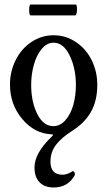

<svg xmlns="http://www.w3.org/2000/svg" viewBox="-20 -580 471 845"><path d="M115.2 -512.2Q108.4 -512.2 108.4 -536.1Q108.4 -560.1 115.2 -560.1H313Q317.4 -560.1 318.6 -548.1Q319.8 -536.1 317.6 -524.2Q315.4 -512.2 311 -512.2ZM216.8 245.1Q175.8 245.1 153.8 221.9Q131.8 198.7 131.8 157.2Q131.8 93.8 208 21Q217.8 11.2 208 11.2Q131.8 8.3 77.9 -56.2Q23.9 -120.6 23.9 -208Q23.9 -265.1 48.6 -314.9Q73.2 -364.7 117.7 -394.8Q162.1 -424.8 215.8 -424.8Q270 -424.8 314.7 -394.5Q359.4 -364.3 383.8 -314.5Q408.2 -264.6 408.2 -207Q408.2 -136.2 380.1 -87.4Q352.1 -38.6 298.8 -4.9Q251.5 24.9 226.8 56.9Q202.1 88.9 202.1 131.8Q202.1 189 255.9 189Q275.9 189 300.8 172.9Q305.2 173.8 307.9 179Q310.5 184.1 309.1 190.9Q279.3 245.1 216.8 245.1ZM214.8 -24.9Q245.6 -24.9 268.8 -52Q292 -79.1 303 -119.6Q314 -160.2 314 -206.1Q314 -279.3 286.6 -335.7Q259.3 -392.1 215.8 -392.1Q186 -392.1 163.1 -364Q140.1 -335.9 128.7 -293.9Q117.2 -252 117.2 -206.1Q117.2 -131.8 144 -78.4Q170.9 -24.9 214.8 -24.9Z"/></svg>

Font: Junicode SmCond Medium
Style: Regular
Weight: 500
Width: 4
Designer: Peter S. Baker
Version: Version 2.206